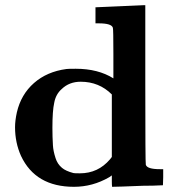

<svg xmlns="http://www.w3.org/2000/svg" viewBox="-20 -714 679 740"><path d="M351 -686Q382 -687 443 -690L534 -694H540V-389Q540 -85 542 -79Q547 -62 596 -62H609V-31L608 0Q597 1 570.5 1.5Q544 2 530 2Q484 4 452 5Q431 6 412 6Q411 -1 411 -16V-38L401 -31Q337 6 265 6Q117 6 61 -113Q38 -164 38 -224Q38 -249 45 -281Q61 -350 111 -394Q161 -438 236 -448Q242 -449 272 -449Q358 -449 417 -412V-507Q417 -601 415 -607Q410 -624 361 -624H348V-686ZM411 -350Q362 -399 291 -399Q247 -399 218 -371Q195 -351 189 -318Q182 -287 182 -221Q182 -186 184 -154Q185 -133 194 -105Q201 -82 219 -67Q233 -55 263 -47Q267 -46 288 -46Q358 -46 404 -100L411 -109Z"/></svg>

Font: KaTeX_Main
Style: Bold
Weight: 700
Version: Version